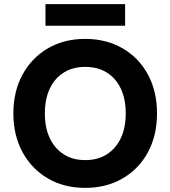

<svg xmlns="http://www.w3.org/2000/svg" viewBox="-20 -901 828 933"><path d="M394 12Q291 12 212.5 -34Q134 -80 89.5 -161.5Q45 -243 45 -350Q45 -457 89.5 -538.5Q134 -620 212.5 -666Q291 -712 394 -712Q497 -712 576 -666Q655 -620 699 -538.5Q743 -457 743 -350Q743 -243 699 -161.5Q655 -80 576 -34Q497 12 394 12ZM394 -123Q455 -123 499 -151Q543 -179 567 -229.5Q591 -280 591 -350Q591 -420 567 -470.5Q543 -521 499 -548.5Q455 -576 394 -576Q334 -576 290 -548.5Q246 -521 222 -470.5Q198 -420 198 -350Q198 -280 222 -229.5Q246 -179 290 -151Q334 -123 394 -123ZM201 -776V-881H588V-776Z"/></svg>

Font: DM Sans 16pt Black
Style: Regular
Weight: 900
Version: Version 4.004;gftools[0.9.30]